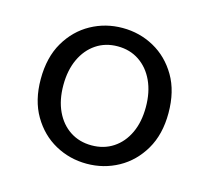

<svg xmlns="http://www.w3.org/2000/svg" viewBox="-80 -591 761 697"><g transform="rotate(15 300.0 -243.0)"><path d="M300 12Q236 12 181.5 -18Q127 -48 93.5 -105Q60 -162 60 -242Q60 -324 93.5 -381Q127 -438 181.5 -468Q236 -498 300 -498Q364 -498 418.5 -468Q473 -438 506.5 -381Q540 -324 540 -242Q540 -162 506.5 -105Q473 -48 418.5 -18Q364 12 300 12ZM300 -57Q346 -57 381 -80Q416 -103 435.5 -144.5Q455 -186 455 -242Q455 -298 435.5 -340Q416 -382 381 -405.5Q346 -429 300 -429Q254 -429 219 -405.5Q184 -382 164.5 -340Q145 -298 145 -242Q145 -186 164.5 -144.5Q184 -103 219 -80Q254 -57 300 -57Z"/></g></svg>

Font: Source Code Variable
Style: Regular
Weight: 400
Monospace: yes
Designer: Paul D. Hunt, Teo Tuominen
Foundry: Adobe Systems Incorporated
Version: Version 1.010;hotconv 1.0.106;makeotfexe 2.5.65593